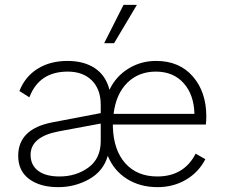

<svg xmlns="http://www.w3.org/2000/svg" viewBox="-20 -761 925 791"><path d="M544 -741 450 -583H409L489 -741ZM828 -248H445V-238Q448 -142 496.5 -88Q545 -34 628 -34Q738 -34 786 -128L826 -105Q798 -51 746 -20.5Q694 10 629 10Q557 10 503 -24Q449 -58 424 -119Q406 -56 347.5 -23Q289 10 220 10Q145 10 100 -23.5Q55 -57 55 -119Q55 -230 196 -257L395 -295V-329Q395 -393 358.5 -429.5Q322 -466 259 -466Q141 -466 101 -360L60 -386Q83 -445 134.5 -477.5Q186 -510 258 -510Q326 -510 371 -480Q416 -450 431 -391Q457 -446 508.5 -478Q560 -510 623 -510Q719 -510 774.5 -446Q830 -382 830 -281Q830 -264 828 -248ZM622 -466Q551 -466 504.5 -420Q458 -374 448 -292H781Q779 -371 736.5 -418.5Q694 -466 622 -466ZM395 -180V-252L223 -220Q106 -198 106 -123Q106 -81 137 -57.5Q168 -34 225 -34Q294 -34 344.5 -71Q395 -108 395 -180Z"/></svg>

Font: Elaine Sans Light
Style: Regular
Weight: 300
Designer: Wei Huang
Foundry: Wei Huang
Version: Version 2.001;December 24, 2019;FontCreator 12.0.0.2547 64-b